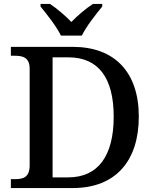

<svg xmlns="http://www.w3.org/2000/svg" viewBox="-20 -951 778 971"><path d="M288 -771H394C415 -816 466 -880 497 -918V-931H450C414 -908 371 -871 341 -840C311 -871 268 -908 233 -931H185V-918C216 -880 267 -816 288 -771ZM35 0H348C569 0 682 -142 682 -361C682 -588 558 -714 348 -714H35V-669H56C96 -669 130 -660 130 -603V-115C130 -54 97 -45 56 -45H35ZM325 -54H246V-661H326C478 -661 555 -557 555 -361C555 -165 478 -54 325 -54Z"/></svg>

Font: Noto Serif Yezidi Medium
Style: Regular
Weight: 500
Designer: Dalton Maag Ltd
Foundry: Dalton Maag Ltd
Version: Version 1.001